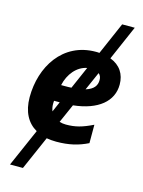

<svg xmlns="http://www.w3.org/2000/svg" viewBox="-139 -830 835 1119"><g transform="rotate(15 278.5 -271.0)"><path d="M113 208 202 5C221 8 239 10 260 10C337 10 393 -4 450 -32V-143C386 -112 346 -101 289 -101C275 -101 262 -103 250 -107L300 -220C449 -236 532 -306 532 -407C532 -470 501 -518 440 -541L531 -750H455L370 -555C363 -556 356 -556 349 -556C149 -556 44 -384 44 -201C44 -113 78 -52 135 -20L35 208ZM203 -316C218 -385 263 -440 324 -452L265 -317C253 -316 240 -316 225 -316ZM396 -440C407 -431 412 -419 412 -402C412 -369 395 -344 347 -329ZM194 -155C189 -168 186 -182 186 -197C186 -204 186 -209 187 -217H221Z"/></g></svg>

Font: BC Sans
Style: Bold Italic
Weight: 700
Italic angle: -12°
Designer: Monotype Design Team
Province of B.C.
Foundry: Monotype Imaging Inc.
Version: Version 2.000;GOOG;noto-source:20170915:90ef993387c0